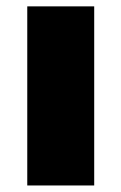

<svg xmlns="http://www.w3.org/2000/svg" viewBox="-20 -568 372 588"><path d="M63.5 0V-548.5H268.5V0Z"/></svg>

Font: Encode Sans Expanded Expanded ExtraBold
Style: Regular
Weight: 800
Width: 7
Designer: Multiple Designers
Foundry: Impallari Type
Version: Version 3.000; ttfautohint (v1.8.3) -l 8 -r 50 -G 200 -x 14 